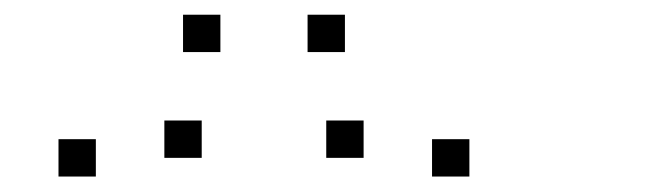

<svg xmlns="http://www.w3.org/2000/svg" viewBox="-20 -628 873 257"><path d="M608.3 -441.7V-391.7H558.3V-441.7ZM466.7 -466.7V-416.7H416.7V-466.7ZM250 -466.7V-416.7H200V-466.7ZM108.3 -441.7V-391.7H58.3V-441.7ZM441.7 -608.3V-558.3H391.7V-608.3ZM275 -608.3V-558.3H225V-608.3Z"/></svg>

Font: 0xA000-Boxes
Style: Boxes
Weight: 400
Version: Version 0.1